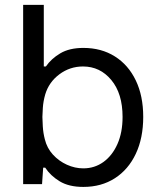

<svg xmlns="http://www.w3.org/2000/svg" viewBox="-20 -747 649 779"><path d="M73.9 -727.3H157.7V-477.3H166.2Q187.5 -508.5 224.4 -530.5Q261.4 -552.6 318.2 -552.6Q391.3 -552.6 446 -518.1Q500.7 -483.7 530.9 -420.8Q561.1 -358 561.1 -272.7Q561.1 -186.8 530.9 -122.9Q500.7 -58.9 446 -23.8Q391.3 11.4 318.2 11.4Q259.6 11.4 222.1 -11.4Q184.7 -34.1 163.4 -66.8H155.2L150.6 0H73.9ZM161.9 -181.8Q170.5 -146.3 194.6 -119.9Q218.8 -93.4 251.4 -78.7Q284.1 -63.9 318.2 -63.9Q363.6 -63.9 399.7 -89.8Q435.7 -115.8 456.5 -162.6Q477.3 -209.5 477.3 -272.7Q477.3 -367.5 431.6 -422.4Q386 -477.3 316.8 -477.3Q263.5 -477.3 220.9 -445.5Q178.3 -413.7 163.4 -363.6Q155.5 -335.9 153.8 -309.5Q152 -283 152 -272.7Q152 -262.1 153.6 -234.7Q155.2 -207.4 161.9 -181.8Z"/></svg>

Font: Inter UI
Style: Regular
Weight: 400
Designer: Rasmus Andersson
Foundry: rsms
Version: Version 2.2